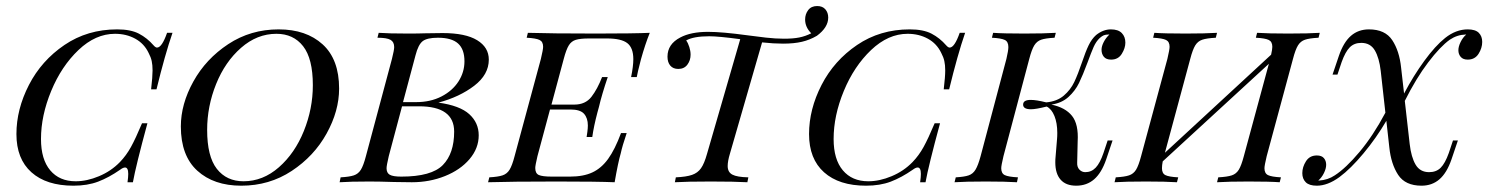

<svg xmlns="http://www.w3.org/2000/svg" viewBox="-20 -598 4884 630"><path d="M33.9 -158.1Q33.9 -239.5 75 -319.4Q116.1 -399.2 191.5 -450.4Q266.9 -501.6 364.5 -501.6Q408.9 -501.6 435.9 -487.5Q462.9 -473.4 483.9 -449.2Q490.3 -441.9 495.2 -441.9Q511.3 -441.9 528.2 -490.3H546Q521 -417.7 493.5 -304.8H475.8Q480.6 -346 480.6 -366.9Q480.6 -384.7 477.8 -397.6Q475 -410.5 467.7 -424.2Q453.2 -454.8 423.8 -471Q394.4 -487.1 357.3 -487.1Q293.5 -487.1 237.5 -433.9Q181.5 -380.6 148 -299.6Q114.5 -218.5 114.5 -141.9Q114.5 -75 144.8 -39.1Q175 -3.2 228.2 -3.2Q265.3 -3.2 304.8 -19.8Q344.4 -36.3 373.4 -66.1Q394.4 -87.9 409.7 -115.7Q425 -143.5 446 -193.5H463.7Q425.8 -54 416.1 0H398.4Q400.8 -16.9 400.8 -27.4Q400.8 -48.4 390.3 -48.4Q383.9 -48.4 374.2 -41.1Q337.1 -15.3 302 -2Q266.9 11.3 221 11.3Q132.3 11.3 83.1 -32.7Q33.9 -76.6 33.9 -158.1Z M573.4 -183.1Q573.4 -256.5 614.5 -330.6Q655.6 -404.8 729 -453.2Q802.4 -501.6 894.4 -501.6Q984.7 -501.6 1038.7 -452.4Q1092.7 -403.2 1092.7 -307.3Q1092.7 -233.9 1051.6 -159.7Q1010.5 -85.5 937.1 -37.1Q863.7 11.3 771.8 11.3Q681.5 11.3 627.4 -37.9Q573.4 -87.1 573.4 -183.1ZM659.7 -171.8Q659.7 -84.7 691.5 -44Q723.4 -3.2 779 -3.2Q842.7 -3.2 895.2 -49.2Q947.6 -95.2 977 -168.1Q1006.5 -241.1 1006.5 -318.5Q1006.5 -405.6 974.6 -446.4Q942.7 -487.1 887.1 -487.1Q823.4 -487.1 771 -441.1Q718.5 -395.2 689.1 -322.2Q659.7 -249.2 659.7 -171.8Z M1550.8 -154Q1550.8 -111.3 1520.6 -75.8Q1490.3 -40.3 1439.9 -20.2Q1389.5 0 1331.5 0L1272.6 -0.8Q1224.2 -2.4 1192.7 -2.4Q1128.2 -2.4 1094.4 0L1097.6 -16.1Q1126.6 -17.7 1141.1 -22.6Q1155.6 -27.4 1164.1 -41.1Q1172.6 -54.8 1180.6 -85.5L1266.1 -404.8Q1273.4 -433.9 1273.4 -443.5Q1273.4 -460.5 1261.3 -467.3Q1249.2 -474.2 1218.5 -474.2L1222.6 -490.3Q1254.8 -487.9 1318.5 -487.9Q1354.8 -487.9 1373.4 -488.7L1432.3 -489.5Q1507.3 -489.5 1545.6 -466.1Q1583.9 -442.7 1583.9 -402.4Q1583.9 -353.2 1535.9 -316.5Q1487.9 -279.8 1418.5 -261.3Q1488.7 -251.6 1519.8 -223.4Q1550.8 -195.2 1550.8 -154ZM1302.4 -262.9H1345.2Q1392.7 -262.9 1428.6 -281.5Q1464.5 -300 1484.3 -330.6Q1504 -361.3 1504 -396.8Q1504 -436.3 1483.1 -455.2Q1462.1 -474.2 1416.9 -474.2Q1381.5 -474.2 1366.9 -462.9Q1352.4 -451.6 1343.5 -416.9ZM1470.2 -166.1Q1470.2 -249.2 1354.8 -249.2H1299.2L1255.6 -85.5Q1248.4 -54.8 1248.4 -46Q1248.4 -30.6 1258.9 -24.6Q1269.4 -18.5 1296.8 -18.5Q1396 -18.5 1433.1 -56.5Q1470.2 -94.4 1470.2 -166.1Z M2112.1 -490.3Q2096.8 -452.4 2083.1 -403.2Q2071 -356.5 2069.4 -345.2H2050.8Q2058.1 -380.6 2058.1 -404Q2058.1 -441.1 2038.3 -456.5Q2018.5 -471.8 1971.8 -471.8H1912.9Q1883.9 -471.8 1869.4 -467.3Q1854.8 -462.9 1846.4 -449.2Q1837.9 -435.5 1829.8 -404.8L1789.5 -254.8H1864.5Q1900.8 -254.8 1920.6 -280.2Q1940.3 -305.6 1955.6 -345.2H1974.2Q1954.8 -287.9 1945.2 -246.8L1940.3 -229Q1928.2 -183.1 1923.4 -148.4H1904.8Q1905.6 -153.2 1907.3 -165.3Q1908.9 -177.4 1908.9 -186.3Q1908.9 -210.5 1896.4 -224.6Q1883.9 -238.7 1851.6 -238.7H1784.7L1743.5 -85.5Q1736.3 -54.8 1736.3 -46.8Q1736.3 -29 1748 -23.8Q1759.7 -18.5 1791.1 -18.5H1850Q1894.4 -18.5 1923.8 -32.3Q1953.2 -46 1975.4 -76.6Q1997.6 -107.3 2017.7 -161.3H2036.3Q2021.8 -118.5 2016.9 -95.2Q2008.1 -65.3 1996.8 0Q1940.3 -2.4 1807.3 -2.4Q1658.1 -2.4 1581.5 0L1585.5 -16.1Q1614.5 -17.7 1629 -22.6Q1643.5 -27.4 1652 -41.1Q1660.5 -54.8 1668.5 -85.5L1754.8 -404.8Q1762.1 -435.5 1762.1 -444.4Q1762.1 -461.3 1750.4 -466.9Q1738.7 -472.6 1708.1 -474.2L1712.1 -490.3Q1787.9 -487.9 1937.1 -487.9Q2058.9 -487.9 2112.1 -490.3Z M2697.6 -540.3Q2697.6 -508.1 2660.5 -480.6Q2637.1 -466.9 2611.3 -460.9Q2585.5 -454.8 2549.2 -454.8Q2518.5 -454.8 2480.6 -458.9L2375 -93.5Q2367.7 -69.4 2367.7 -53.2Q2367.7 -33.1 2383.1 -25Q2398.4 -16.9 2435.5 -16.1L2432.3 0Q2390.3 -2.4 2312.1 -2.4Q2233.1 -2.4 2194.4 0L2197.6 -16.1Q2232.3 -17.7 2250.8 -24.2Q2269.4 -30.6 2280.2 -46Q2291.1 -61.3 2300 -93.5L2408.9 -469.4Q2337.9 -479 2307.3 -479Q2255.6 -479 2231.5 -465.3Q2237.9 -456.5 2241.9 -443.5Q2246 -430.6 2246 -418.5Q2246 -400 2235.5 -385.9Q2225 -371.8 2205.6 -371.8Q2188.7 -371.8 2179.4 -382.7Q2170.2 -393.5 2170.2 -412.1Q2170.2 -453.2 2212.1 -475Q2246.8 -493.5 2303.2 -493.5Q2349.2 -493.5 2431.5 -482.3Q2461.3 -478.2 2493.1 -474.6Q2525 -471 2552.4 -471Q2582.3 -471 2602.4 -475Q2622.6 -479 2641.9 -488.7Q2621.8 -508.9 2621.8 -533.9Q2621.8 -551.6 2631.9 -564.9Q2641.9 -578.2 2661.3 -578.2Q2679 -578.2 2688.3 -567.3Q2697.6 -556.5 2697.6 -540.3Z M2634.7 -158.1Q2634.7 -239.5 2675.8 -319.4Q2716.9 -399.2 2792.3 -450.4Q2867.7 -501.6 2965.3 -501.6Q3009.7 -501.6 3036.7 -487.5Q3063.7 -473.4 3084.7 -449.2Q3091.1 -441.9 3096 -441.9Q3112.1 -441.9 3129 -490.3H3146.8Q3121.8 -417.7 3094.4 -304.8H3076.6Q3081.5 -346 3081.5 -366.9Q3081.5 -384.7 3078.6 -397.6Q3075.8 -410.5 3068.5 -424.2Q3054 -454.8 3024.6 -471Q2995.2 -487.1 2958.1 -487.1Q2894.4 -487.1 2838.3 -433.9Q2782.3 -380.6 2748.8 -299.6Q2715.3 -218.5 2715.3 -141.9Q2715.3 -75 2745.6 -39.1Q2775.8 -3.2 2829 -3.2Q2866.1 -3.2 2905.6 -19.8Q2945.2 -36.3 2974.2 -66.1Q2995.2 -87.9 3010.5 -115.7Q3025.8 -143.5 3046.8 -193.5H3064.5Q3026.6 -54 3016.9 0H2999.2Q3001.6 -16.9 3001.6 -27.4Q3001.6 -48.4 2991.1 -48.4Q2984.7 -48.4 2975 -41.1Q2937.9 -15.3 2902.8 -2Q2867.7 11.3 2821.8 11.3Q2733.1 11.3 2683.9 -32.7Q2634.7 -76.6 2634.7 -158.1Z M3672.6 -458.1Q3672.6 -440.3 3660.9 -421.4Q3649.2 -402.4 3625.8 -402.4Q3609.7 -402.4 3602 -411.7Q3594.4 -421 3594.4 -434.7Q3594.4 -446 3601.6 -460.1Q3608.9 -474.2 3620.2 -484.7H3617.7Q3608.1 -484.7 3602 -482.3Q3596 -479.8 3588.7 -473.4Q3576.6 -462.1 3568.5 -444Q3560.5 -425.8 3548.4 -392.7Q3533.1 -351.6 3520.6 -325.8Q3508.1 -300 3485.9 -279.8Q3463.7 -259.7 3429.8 -254.8Q3475.8 -245.2 3497.6 -217.7Q3519.4 -190.3 3516.1 -133.9L3514.5 -64.5Q3513.7 -50 3521.8 -41.5Q3529.8 -33.1 3541.1 -33.1Q3561.3 -33.1 3575.4 -48Q3589.5 -62.9 3600.8 -96L3614.5 -137.1H3630.6L3609.7 -75Q3594.4 -30.6 3570.2 -9.7Q3546 11.3 3511.3 11.3Q3477.4 11.3 3460.1 -8.5Q3442.7 -28.2 3442.7 -65.3Q3442.7 -76.6 3443.5 -82.3L3448.4 -141.9Q3449.2 -149.2 3449.2 -162.1Q3449.2 -194.4 3439.9 -217.3Q3430.6 -240.3 3414.5 -248.4Q3379 -239.5 3362.9 -239.5Q3337.1 -239.5 3337.1 -254.8Q3337.1 -270.2 3362.1 -270.2Q3380.6 -270.2 3412.9 -262.1Q3448.4 -265.3 3470.6 -284.3Q3492.7 -303.2 3504.8 -328.6Q3516.9 -354 3530.6 -394.4Q3541.9 -428.2 3552 -449.2Q3562.1 -470.2 3576.6 -483.1Q3600 -501.6 3625 -501.6Q3649.2 -501.6 3660.9 -489.5Q3672.6 -477.4 3672.6 -458.1ZM3265.3 -46Q3265.3 -29 3277 -23.4Q3288.7 -17.7 3320.2 -16.1L3316.9 0Q3279.8 -2.4 3214.5 -2.4Q3147.6 -2.4 3112.1 0L3116.1 -16.1Q3144.4 -17.7 3158.5 -22.6Q3172.6 -27.4 3181 -41.5Q3189.5 -55.6 3197.6 -85.5L3282.3 -404.8Q3288.7 -432.3 3288.7 -443.5Q3288.7 -461.3 3277 -466.9Q3265.3 -472.6 3234.7 -474.2L3238.7 -490.3Q3271.8 -487.9 3341.1 -487.9Q3405.6 -487.9 3444.4 -490.3L3440.3 -474.2Q3410.5 -472.6 3396.4 -467.7Q3382.3 -462.9 3373.8 -449.2Q3365.3 -435.5 3357.3 -404.8L3272.6 -85.5Q3265.3 -54.8 3265.3 -46Z M4310.5 -490.3 4306.5 -474.2Q4276.6 -472.6 4262.1 -467.7Q4247.6 -462.9 4239.1 -449.2Q4230.6 -435.5 4222.6 -404.8L4136.3 -85.5Q4129 -54.8 4129 -46Q4129 -29 4140.7 -23.4Q4152.4 -17.7 4183.1 -16.1L4179 0Q4146.8 -2.4 4076.6 -2.4Q4012.1 -2.4 3973.4 0L3977.4 -16.1Q4007.3 -17.7 4021.8 -22.6Q4036.3 -27.4 4044.8 -41.1Q4053.2 -54.8 4061.3 -85.5L4143.5 -388.7L3795.2 -68.5Q3792.7 -55.6 3792.7 -46Q3792.7 -29 3804 -23.4Q3815.3 -17.7 3846 -16.1L3841.9 0Q3805.6 -2.4 3740.3 -2.4Q3672.6 -2.4 3637.1 0L3641.1 -16.1Q3670.2 -17.7 3684.7 -22.6Q3699.2 -27.4 3707.7 -41.1Q3716.1 -54.8 3724.2 -85.5L3810.5 -404.8Q3817.7 -435.5 3817.7 -444.4Q3817.7 -461.3 3806 -466.9Q3794.4 -472.6 3763.7 -474.2L3767.7 -490.3Q3800.8 -487.9 3870.2 -487.9Q3934.7 -487.9 3973.4 -490.3L3969.4 -474.2Q3939.5 -472.6 3925 -467.7Q3910.5 -462.9 3902 -449.2Q3893.5 -435.5 3885.5 -404.8L3802.4 -96.8L4150.8 -418.5Q4154.8 -436.3 4154.8 -444.4Q4154.8 -461.3 4143.1 -466.9Q4131.5 -472.6 4100.8 -474.2L4104.8 -490.3Q4141.1 -487.9 4206.5 -487.9Q4275.8 -487.9 4310.5 -490.3Z M4843.5 -460.5Q4843.5 -440.3 4831.5 -421.4Q4819.4 -402.4 4796 -402.4Q4780.6 -402.4 4773 -411.3Q4765.3 -420.2 4765.3 -433.1Q4765.3 -445.2 4772.6 -460.1Q4779.8 -475 4791.1 -484.7H4788.7Q4761.3 -483.9 4737.1 -467.7Q4705.6 -445.2 4666.1 -393.1Q4626.6 -341.1 4589.5 -266.9L4605.6 -125Q4610.5 -82.3 4625 -57.7Q4639.5 -33.1 4669.4 -33.1Q4692.7 -33.1 4707.3 -47.6Q4721.8 -62.1 4733.9 -96L4747.6 -137.1H4763.7L4742.7 -75Q4727.4 -30.6 4703.2 -9.7Q4679 11.3 4644.4 11.3Q4591.1 11.3 4567.7 -24.2Q4544.4 -59.7 4538.7 -114.5L4529 -201.6Q4496 -145.2 4454 -94.8Q4412.1 -44.4 4375 -16.9Q4336.3 11.3 4300.8 11.3Q4275.8 11.3 4264.5 0Q4253.2 -11.3 4253.2 -29.8Q4253.2 -50 4265.3 -69Q4277.4 -87.9 4300.8 -87.9Q4316.9 -87.9 4324.2 -79Q4331.5 -70.2 4331.5 -57.3Q4331.5 -45.2 4324.2 -30.2Q4316.9 -15.3 4305.6 -5.6H4308.1Q4337.1 -7.3 4359.7 -22.6Q4396 -46 4440.7 -99.2Q4485.5 -152.4 4525.8 -228.2L4510.5 -365.3Q4505.6 -408.1 4491.1 -432.7Q4476.6 -457.3 4446.8 -457.3Q4423.4 -457.3 4408.9 -442.7Q4394.4 -428.2 4382.3 -394.4L4368.5 -353.2H4352.4L4373.4 -415.3Q4388.7 -459.7 4412.9 -480.6Q4437.1 -501.6 4471.8 -501.6Q4525 -501.6 4548.4 -466.1Q4571.8 -430.6 4577.4 -375.8L4587.1 -291.1Q4617.7 -349.2 4653.6 -398.4Q4689.5 -447.6 4721.8 -473.4Q4757.3 -501.6 4796 -501.6Q4821 -501.6 4832.3 -490.3Q4843.5 -479 4843.5 -460.5Z"/></svg>

Font: Playfair Display SC
Style: Italic
Weight: 400
Italic angle: -14°
Designer: Claus Eggers Sørensen
Foundry: Claus Eggers Sørensen
Version: Version 1.202; ttfautohint (v1.6)